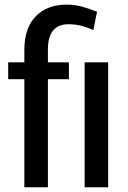

<svg xmlns="http://www.w3.org/2000/svg" viewBox="-20 -792 540 812"><path d="M83 0Q83 -114.3 83 -457Q65.4 -457 14.6 -457Q14.6 -460 14.6 -463.9Q14.6 -484.4 14.6 -528.3Q31.2 -528.3 83 -528.3Q83 -542 83 -582Q83 -672.9 130.9 -722.7Q178.7 -772.5 262.7 -772.5Q293 -772.5 324.2 -764.6Q354.5 -756.8 390.6 -742.2Q384.8 -716.8 375 -665Q350.6 -675.8 325.2 -682.6Q299.8 -689.5 269.5 -689.5Q225.6 -689.5 204.1 -662.1Q182.6 -635.7 182.6 -582Q182.6 -564.5 182.6 -528.3Q204.1 -528.3 271.5 -528.3Q271.5 -510.7 271.5 -457Q249 -457 182.6 -457Q182.6 -342.8 182.6 0Q157.2 0 83 0ZM437.5 0Q412.1 0 337.9 0Q337.9 -131.8 337.9 -528.3Q362.3 -528.3 437.5 -528.3Q437.5 -396.5 437.5 0Z"/></svg>

Font: Noto Sans Hebrew DECATHLON 
Style: Regular
Weight: 400
Designer: Monotype Design team
Version: Version 1.03 uh